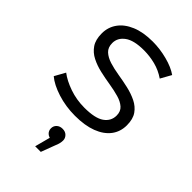

<svg xmlns="http://www.w3.org/2000/svg" viewBox="-233 -616 955 955"><g transform="rotate(45 244.0 -139.0)"><path d="M240.2 4.7Q175 4.7 116.8 -13.9Q58.7 -32.5 26.3 -60.1L57.6 -116.3Q89.6 -91.6 139.6 -74.2Q189.6 -56.8 244.8 -56.8Q319.8 -56.8 353 -80.3Q386.2 -103.8 386.2 -142.9Q386.2 -172 367.7 -188.4Q349.3 -204.8 318.9 -213.4Q288.6 -222.1 252 -228Q215.4 -233.8 178.8 -242.1Q142.2 -250.4 111.9 -265.8Q81.5 -281.1 63.1 -308Q44.6 -334.9 44.6 -379.6Q44.6 -423.1 69 -457.1Q93.4 -491.1 139.8 -510.6Q186.3 -530.2 253.1 -530.2Q304 -530.2 355.2 -516.8Q406.5 -503.5 438.9 -480.6L407.6 -424.4Q373.2 -448.2 333.2 -458.5Q293.2 -468.7 252.6 -468.7Q182.3 -468.7 148.9 -444.2Q115.5 -419.7 115.5 -382.5Q115.5 -351.8 133.9 -334.7Q152.4 -317.6 182.7 -308.1Q213.1 -298.7 249.7 -292.8Q286.3 -287 322.6 -278.7Q359 -270.4 389.4 -255.5Q419.7 -240.7 438.2 -214.5Q456.6 -188.3 456.6 -144.6Q456.6 -99.4 431.1 -65.7Q405.5 -32.1 357.4 -13.7Q309.2 4.7 240.2 4.7ZM207.6 251.8 236.1 144.2 242.8 172.2Q223.7 172.2 211.7 161.1Q199.8 150 199.8 133.2Q199.8 116 211.8 104.8Q223.8 93.6 242.8 93.6Q262.7 93.6 274.2 105.5Q285.8 117.4 285.8 133.2Q285.8 142.9 283.2 154Q280.6 165.1 274.7 178.2L247.1 251.8Z"/></g></svg>

Font: Montserrat Thin
Style: Regular
Weight: 100
Designer: Julieta Ulanovsky
Foundry: Julieta Ulanovsky
Version: Version 9.000